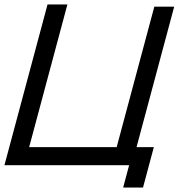

<svg xmlns="http://www.w3.org/2000/svg" viewBox="-33 -740 800 860"><path d="M518.6 100H607.6L656.1 -81H578.6L747.2 -710H658.2L489.6 -81H97.6L268.9 -720H179.9L-13.1 0H545.4Z"/></svg>

Font: Manrope
Style: MediumItalic
Weight: 500
Italic angle: -15°
Designer: Mikhail Sharanda
Foundry: Mikhail Sharanda
Version: Version 4.502;hotconv 1.0.109;makeotfexe 2.5.65596